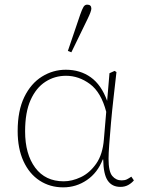

<svg xmlns="http://www.w3.org/2000/svg" viewBox="-20 -793 618 826"><path d="M88 -228Q88 -130 131.5 -71.5Q175 -13 254 -13Q290 -13 328 -31Q366 -49 394 -89Q422 -129 427 -194L437 -312Q415 -396 367 -431.5Q319 -467 264 -467Q215 -467 175 -441Q135 -415 111.5 -362.5Q88 -310 88 -228ZM252 13Q195 13 150.5 -16Q106 -45 81 -99.5Q56 -154 56 -229Q56 -317 84.5 -375.5Q113 -434 160.5 -463.5Q208 -493 263 -493Q325 -493 370.5 -460.5Q416 -428 441 -359V-360L451 -478L473 -488L481 -483Q475 -429 468.5 -372.5Q462 -316 457.5 -264.5Q453 -213 450 -172.5Q447 -132 447 -110Q447 -55 463 -36Q479 -17 503 -17Q517 -17 526 -21.5Q535 -26 545 -33L556 -17Q546 -5 531.5 3Q517 11 498 11Q462 11 443.5 -16Q425 -43 424 -107H422Q400 -50 354 -18.5Q308 13 252 13ZM272 -574 325 -730Q333 -753 339 -763Q345 -773 355 -773Q373 -773 373 -756Q373 -745 357 -712L287 -568Z"/></svg>

Font: Source Serif 4 SmText ExtraLight
Style: Regular
Weight: 200
Designer: Frank Grießhammer
Foundry: Adobe
Version: Version 4.005;hotconv 1.1.0;makeotfexe 2.6.0